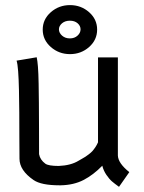

<svg xmlns="http://www.w3.org/2000/svg" viewBox="-20 -721 558 746"><path d="M209 -606.9Q209 -593.3 221.2 -582.5Q233.4 -571.8 251.5 -571.8Q269.5 -571.8 281.2 -582.5Q293 -593.3 293 -606.9Q293 -620.6 281.5 -630.6Q270 -640.6 251.5 -640.6Q232.9 -640.6 220.9 -630.4Q209 -620.1 209 -606.9ZM177.5 -538.3Q146 -565.9 146 -606Q146 -646 177.5 -673.6Q209 -701.2 252 -701.2Q294.9 -701.2 326.2 -673.6Q357.4 -646 357.4 -606Q357.4 -565.9 326.2 -538.3Q294.9 -510.7 252 -510.7Q209 -510.7 177.5 -538.3ZM442.4 4.9Q424.8 -7.8 414.8 -16.4Q404.8 -24.9 393.6 -41.3Q382.3 -57.6 377.4 -77.1Q342.8 -41.5 304.7 -21.7Q266.6 -2 215.8 -1H211.4Q140.1 -1 110.4 -21.5Q55.7 -59.1 55.7 -104.5Q55.2 -133.8 55.2 -189Q55.2 -244.1 54.9 -284.7Q54.7 -325.2 53.7 -369.9Q52.7 -414.6 50.5 -444.1Q48.3 -473.6 44.4 -485.4L122.6 -498.5Q125.5 -485.8 127.4 -461.7Q129.4 -437.5 130.1 -395.8Q130.9 -354 131.1 -321.3Q131.3 -288.6 131.6 -223.4Q131.8 -158.2 131.8 -122.1Q135.7 -100.1 156.2 -85Q168.5 -76.2 208 -76.2Q255.4 -78.1 285.6 -96.7Q287.1 -97.7 297.4 -103.5Q307.6 -109.4 311.5 -111.8Q315.4 -114.3 324.5 -121.1Q333.5 -127.9 338.6 -133.5Q343.8 -139.2 350.1 -148.4Q356.4 -157.7 360.8 -168V-498H438V-116.7Q439 -86.9 482.4 -52.2Z"/></svg>

Font: Fantasque Sans Mono
Style: Regular
Weight: 400
Monospace: yes
Designer: Jany Belluz
Version: Version 1.8.0 ; ttfautohint (v1.8.2)